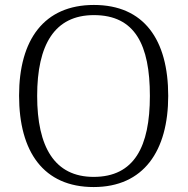

<svg xmlns="http://www.w3.org/2000/svg" viewBox="-20 -745 757 775"><path d="M358 10C560 10 659 -136 659 -358C659 -585 561 -725 359 -725C158 -725 57 -585 57 -359C57 -132 156 10 358 10ZM358 -31C200 -31 130 -152 130 -358C130 -564 200 -684 359 -684C525 -684 585 -564 585 -358C585 -153 522 -31 358 -31Z"/></svg>

Font: Noto Serif Georgian Light
Style: Regular
Weight: 300
Designer: Monotype Design Team, Akaki Razmadze
Foundry: Google LLC
Version: Version 2.003